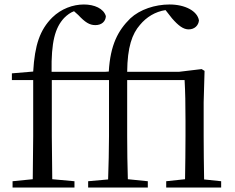

<svg xmlns="http://www.w3.org/2000/svg" viewBox="-20 -836 1049 856"><path d="M803 0H966V-28L890 -36C889 -92 888 -175 888 -229V-380L892 -520L879 -528L779 -516H547C548 -626 569 -685 604 -725C633 -760 672 -784 718 -791L747 -754C775 -722 797 -705 821 -705C848 -705 865 -723 867 -745C860 -787 805 -816 736 -816C671 -816 604 -794 561 -754C506 -700 472 -636 465 -517L450 -516H210C208 -648 225 -712 266 -756C280 -770 294 -780 310 -786L329 -769C359 -737 379 -724 405 -724C434 -724 451 -741 452 -764C442 -798 401 -816 354 -816C305 -816 253 -797 213 -758C158 -703 135 -636 128 -517L33 -509V-479H128V-229L126 -37L36 -28V0H312V-28L213 -37L211 -229V-479H466V-229C466 -165 464 -101 462 -36L373 -28V0H639V-28L550 -37C548 -101 547 -165 547 -229V-479H803C806 -425 807 -373 807 -298V-229C807 -175 806 -92 805 -37L721 -28V0Z"/></svg>

Font: Harano Aji Mincho KR
Style: Regular
Weight: 400
Foundry: Masamichi Hosoda
Version: HaranoAjiMinchoKR-Regular version 20230610;ttx 4.39.4